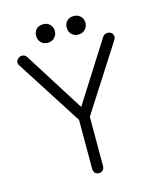

<svg xmlns="http://www.w3.org/2000/svg" viewBox="-124 -928 874 1036"><g transform="rotate(-15 312.5 -410.0)"><path d="M214.8 -836.9Q190.4 -836.9 175.8 -821.3Q163.1 -806.6 163.1 -785.2Q163.1 -764.6 175.8 -750Q190.4 -733.4 214.8 -733.4Q239.3 -733.4 253.9 -750Q267.6 -764.6 267.6 -785.2Q267.6 -806.6 253.9 -821.3Q239.3 -836.9 214.8 -836.9ZM385.7 -836.9Q361.3 -836.9 346.7 -821.3Q334 -806.6 334 -785.2Q334 -764.6 346.7 -750Q361.3 -733.4 385.7 -733.4Q410.2 -733.4 424.8 -750Q438.5 -764.6 438.5 -785.2Q438.5 -806.6 424.8 -821.3Q410.2 -836.9 385.7 -836.9ZM34.2 -655.3 269.5 -288.1V-14.6Q269.5 0 278.3 9.8Q287.1 17.6 299.8 17.6Q311.5 17.6 320.3 9.8Q330.1 0 330.1 -14.6V-289.1L565.4 -656.2Q573.2 -669.9 569.3 -681.6Q566.4 -692.4 554.7 -698.2Q543 -704.1 531.2 -701.2Q517.6 -698.2 509.8 -684.6L298.8 -352.5L86.9 -688.5Q79.1 -700.2 66.4 -702.1Q54.7 -704.1 43.9 -697.3Q33.2 -690.4 29.3 -679.7Q25.4 -668 34.2 -655.3Z"/></g></svg>

Font: Gulim
Style: Regular
Weight: 400
Version: Version 2.21